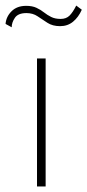

<svg xmlns="http://www.w3.org/2000/svg" viewBox="-43 -670 314 690"><path d="M-23 -584Q-21 -610 -1.5 -629.5Q18 -649 51 -649Q73 -649 88 -642Q103 -635 115 -625.5Q127 -616 141 -609Q155 -602 175 -602Q195 -602 207 -614Q219 -626 231 -650L251 -635Q239 -608 219.5 -592Q200 -576 173 -576Q146 -576 127.5 -588Q109 -600 92 -611.5Q75 -623 52 -623Q22 -623 10.5 -606Q-1 -589 -1 -572ZM90 -460H121V0H90Z"/></svg>

Font: Jost* Thin
Style: Regular
Weight: 200
Version: Version 3.7